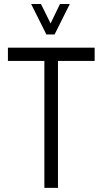

<svg xmlns="http://www.w3.org/2000/svg" viewBox="-20 -916 499 936"><path d="M131.8 -896.5H179.7L226.6 -801.8L272.5 -896.5H320.3L246.1 -748H206.1ZM18.6 -619.1V-683.6H441.4V-619.1H262.7V0H196.3V-619.1Z"/></svg>

Font: Post No Bills Colombo
Style: Medium
Weight: 600
Designer: Kosala Senevirathne, Siva Puranthara, Lasantha Premarathna, Tharique Azeez
Foundry: Mooniak
Version: Version 1.220 ; ttfautohint (v1.5)